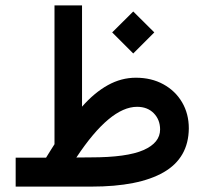

<svg xmlns="http://www.w3.org/2000/svg" viewBox="-20 -692 758 712"><path d="M396 -571.8 474.1 -649.4 552.2 -571.8 474.1 -493.7ZM150.9 -107.4Q158.7 -120.1 166.5 -132.6Q174.3 -145 182.1 -157.2V-671.9H284.2V-296.4Q330.1 -348.6 379.9 -376.2Q429.7 -403.8 483.9 -403.8Q541.5 -403.8 585.9 -379.4Q630.4 -355 655.3 -312.5Q680.2 -270 680.2 -215.8Q679.2 -106.4 586.9 -53.2Q494.6 0 318.8 0H38.1V-107.4ZM316.9 -108.4Q450.7 -108.4 512.2 -135.5Q573.7 -162.6 573.7 -211.9Q573.7 -248 550.3 -272Q526.9 -295.9 488.3 -295.9Q387.7 -295.9 263.2 -107.9Z"/></svg>

Font: Vazir Medium FD-UI
Style: Medium-FD-UI
Weight: 500
Designer: Saber Rastikerdar
Foundry: Saber Rastikerdar
Version: Version 30.1.0